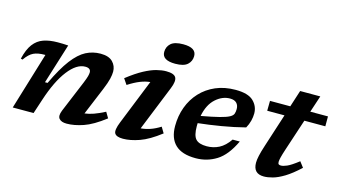

<svg xmlns="http://www.w3.org/2000/svg" viewBox="-84 -1045 2404 1358"><g transform="rotate(15 1117.5 -366.0)"><path d="M44 -345 31 -348.5Q47.5 -419 77 -458Q106.5 -497 150.5 -512.2Q194.5 -527.5 254 -527.5Q275.5 -527.5 291.5 -527Q307.5 -526.5 330.5 -525L239 -231.5H258Q313 -348 362.2 -412.5Q411.5 -477 461.2 -502.8Q511 -528.5 568 -528.5Q628 -528.5 656.8 -499.2Q685.5 -470 685.5 -427.5Q685.5 -405.5 678.2 -374.8Q671 -344 650 -293L566 -90.5Q596.5 -94 631.2 -106.2Q666 -118.5 711.5 -142L736.5 -100Q649.5 -33 583.2 -10.5Q517 12 462.5 12Q423 12 406.8 -7.2Q390.5 -26.5 407.5 -68.5L504 -300.5Q518 -335 522.5 -352.2Q527 -369.5 527 -380.5Q527 -411.5 486.5 -411.5Q423.5 -411.5 361.8 -331.8Q300 -252 252.5 -106.5L217.5 0H65L192 -418.5H186Q137.5 -418.5 106 -403.8Q74.5 -389 44 -345Z M998 -657Q998 -695 1025 -719.5Q1052 -744 1115 -744Q1210.5 -744 1210.5 -683Q1210.5 -645 1183.5 -620.5Q1156.5 -596 1094 -596Q998 -596 998 -657ZM826 -95 958.5 -425.5Q923.5 -422 886 -407.2Q848.5 -392.5 801 -362L772.5 -404Q838 -455 888.2 -481.8Q938.5 -508.5 977.5 -518.5Q1016.5 -528.5 1048 -528.5Q1106 -528.5 1119.5 -503.2Q1133 -478 1110 -421.5L977 -91.5Q1012 -94.5 1046.2 -106.2Q1080.5 -118 1118 -141.5L1143.5 -99Q1060 -34.5 993.8 -11.2Q927.5 12 874.5 12Q826 12 813.2 -10Q800.5 -32 826 -95Z M1678.5 -183Q1627 -73.5 1558 -30.8Q1489 12 1406 12Q1306 12 1257 -34.8Q1208 -81.5 1208 -171Q1208 -245 1232 -310Q1256 -375 1301.5 -424Q1347 -473 1411.5 -500.8Q1476 -528.5 1556.5 -528.5Q1648.5 -528.5 1687.2 -491Q1726 -453.5 1726 -400.5Q1726 -374.5 1718.8 -346.2Q1711.5 -318 1696.5 -291Q1612.5 -269.5 1524.8 -254.8Q1437 -240 1357 -231.5Q1356.5 -220.5 1356.5 -209Q1356.5 -141 1379.8 -115.5Q1403 -90 1460 -90Q1508.5 -90 1550 -111.2Q1591.5 -132.5 1626 -183ZM1534 -459Q1477.5 -459 1429 -415Q1380.5 -371 1364 -286Q1449 -301.5 1496.8 -313.8Q1544.5 -326 1566 -337.8Q1587.5 -349.5 1592.8 -364Q1598 -378.5 1598 -399Q1598 -426.5 1582 -442.8Q1566 -459 1534 -459Z M2006 -214.5Q1991.5 -170.5 1986.2 -148.2Q1981 -126 1981 -116Q1981 -102.5 1986.5 -98.2Q1992 -94 2003 -94Q2019.5 -94 2047 -105.8Q2074.5 -117.5 2128 -159L2158.5 -119Q2100 -64.5 2053.5 -36.2Q2007 -8 1970.5 2Q1934 12 1906 12Q1828 12 1828 -68.5Q1828 -89.5 1834.8 -120.2Q1841.5 -151 1857 -198.5L1936 -443.5H1809.5L1810.5 -516H1959L1998.5 -638.5H2146L2105.5 -516H2235V-443.5H2081.5Z"/></g></svg>

Font: Newsreader Caption SemiBold
Style: Italic
Weight: 600
Italic angle: -17°
Designer: Hugues Gentile
Foundry: Production Type
Version: Version 1.001